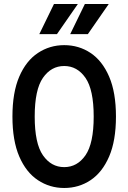

<svg xmlns="http://www.w3.org/2000/svg" viewBox="-20 -926 640 957"><path d="M42 -345Q42 -465 76 -544Q110 -623 169 -662Q228 -701 300 -701Q373 -701 431.5 -662Q490 -623 524 -544Q558 -465 558 -345Q558 -225 524 -146Q490 -67 431.5 -28Q373 11 300 11Q228 11 169 -28Q110 -67 76 -146Q42 -225 42 -345ZM153 -345Q153 -211 194 -152Q235 -93 300 -93Q365 -93 406 -152Q447 -211 447 -345Q447 -479 406 -538Q365 -597 300 -597Q235 -597 194 -538Q153 -479 153 -345ZM176 -756 249 -906H368L264 -756ZM330 -756 403 -906H522L418 -756Z"/></svg>

Font: Radio Canada Condensed Medium
Style: Regular
Weight: 500
Width: 3
Designer: Charles Daoud, Etienne Aubert Bonn, Alexandre Saumier Demers, Jacques Le Bailly
Foundry: Radio-Canada
Version: Version 2.104; ttfautohint (v1.8.4.7-5d5b);gftools[0.9.28.de